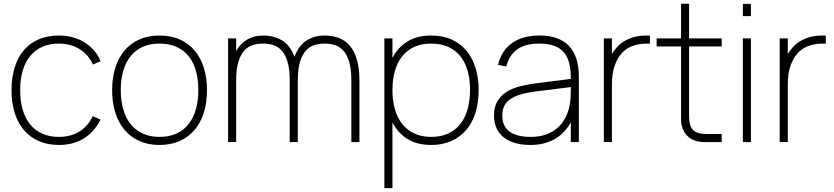

<svg xmlns="http://www.w3.org/2000/svg" viewBox="-20 -740 4346 1000"><path d="M287 15Q229.5 15 183.8 -4.5Q138 -24 106 -60.8Q74 -97.5 57 -150.5Q40 -203.5 40 -270Q40 -337 56.8 -390Q73.5 -443 105.2 -479.8Q137 -516.5 183 -535.8Q229 -555 287 -555Q324.5 -555 358.5 -545.8Q392.5 -536.5 420.8 -519Q449 -501.5 470.2 -476.8Q491.5 -452 504 -421L464 -404Q453 -429.5 435.2 -449.8Q417.5 -470 394.8 -484Q372 -498 344.8 -505.5Q317.5 -513 287 -513Q239 -513 201.5 -496.8Q164 -480.5 138 -449.2Q112 -418 98.5 -373Q85 -328 85 -270Q85 -215 97.8 -170Q110.5 -125 136 -93.2Q161.5 -61.5 199.2 -44.2Q237 -27 287 -27Q348 -27 393.2 -54.8Q438.5 -82.5 463 -135L504 -117Q470 -51.5 415.5 -18.2Q361 15 287 15Z M811 15Q751 15 705 -6Q659 -27 627.5 -65Q596 -103 580 -155.5Q564 -208 564 -271Q564 -335 580.5 -387.2Q597 -439.5 628.5 -476.8Q660 -514 706 -534.5Q752 -555 811 -555Q871.5 -555 917.5 -534Q963.5 -513 994.8 -475.5Q1026 -438 1042 -385.8Q1058 -333.5 1058 -271Q1058 -207 1041.8 -154.2Q1025.5 -101.5 994 -64Q962.5 -26.5 916.5 -5.8Q870.5 15 811 15ZM811 -27Q862 -27 900 -44.8Q938 -62.5 963 -94.8Q988 -127 1000.5 -171.8Q1013 -216.5 1013 -271Q1013 -326 1000.5 -370.8Q988 -415.5 962.8 -447Q937.5 -478.5 899.5 -495.8Q861.5 -513 811 -513Q759.5 -513 721.5 -495.2Q683.5 -477.5 658.5 -445.2Q633.5 -413 621.2 -368.8Q609 -324.5 609 -271Q609 -216 621.8 -171Q634.5 -126 660 -94Q685.5 -62 723.2 -44.5Q761 -27 811 -27Z M1489 -321Q1489 -382 1477.2 -419.5Q1465.5 -457 1446 -477.8Q1426.5 -498.5 1401.5 -505.8Q1376.5 -513 1349.5 -513Q1323.5 -513 1298.2 -505.8Q1273 -498.5 1253.5 -477.8Q1234 -457 1222 -419.5Q1210 -382 1210 -321V0H1168V-540H1210V-475Q1234 -515.5 1269.2 -535.2Q1304.5 -555 1349.5 -555Q1408 -555 1450.2 -528.8Q1492.5 -502.5 1513.5 -444Q1535.5 -502.5 1576.2 -528.8Q1617 -555 1670.5 -555Q1712 -555 1745.8 -542Q1779.5 -529 1803 -500.8Q1826.5 -472.5 1839.2 -428Q1852 -383.5 1852 -321V0H1810V-321Q1810 -382 1798.2 -419.5Q1786.5 -457 1767 -477.8Q1747.5 -498.5 1722.5 -505.8Q1697.5 -513 1670.5 -513Q1644.5 -513 1619.2 -505.8Q1594 -498.5 1574.5 -477.8Q1555 -457 1543 -419.5Q1531 -382 1531 -321V0H1489Z M1982 240V-540H2024V-438.5Q2052.5 -493.5 2102.8 -524.2Q2153 -555 2226 -555Q2286.5 -555 2332.5 -534Q2378.5 -513 2409.8 -475.5Q2441 -438 2457 -385.8Q2473 -333.5 2473 -271Q2473 -207 2456.8 -154.2Q2440.5 -101.5 2409 -64Q2377.5 -26.5 2331.5 -5.8Q2285.5 15 2226 15Q2152 15 2102 -16.2Q2052 -47.5 2024 -102.5V240ZM2226 -27Q2277 -27 2315 -44.8Q2353 -62.5 2378 -94.8Q2403 -127 2415.5 -171.8Q2428 -216.5 2428 -271Q2428 -326 2415.5 -370.8Q2403 -415.5 2377.8 -447Q2352.5 -478.5 2314.5 -495.8Q2276.5 -513 2226 -513Q2174.5 -513 2136.5 -495.2Q2098.5 -477.5 2073.5 -445.2Q2048.5 -413 2036.2 -368.8Q2024 -324.5 2024 -271Q2024 -216 2036.8 -171Q2049.5 -126 2075 -94Q2100.5 -62 2138.2 -44.5Q2176 -27 2226 -27Z M2789 -555Q2995 -555 2995 -338V0H2953V-103.5Q2922.5 -46 2868.8 -15.5Q2815 15 2742.5 15Q2697.5 15 2662.5 4.8Q2627.5 -5.5 2603 -25Q2578.5 -44.5 2565.8 -73Q2553 -101.5 2553 -137.5Q2553 -182 2570 -211.8Q2587 -241.5 2617 -260.8Q2647 -280 2688.2 -290.5Q2729.5 -301 2777.5 -307L2953 -329V-334Q2953 -381.5 2943.5 -415.2Q2934 -449 2913.8 -470.8Q2893.5 -492.5 2862 -502.8Q2830.5 -513 2787 -513Q2647 -513 2617 -394L2574 -402Q2591.5 -476.5 2646.8 -515.8Q2702 -555 2789 -555ZM2777.5 -264.5Q2728 -258.5 2693.5 -248.5Q2659 -238.5 2637.2 -223.2Q2615.5 -208 2605.8 -187Q2596 -166 2596 -137.5Q2596 -83 2633.5 -55Q2671 -27 2745.5 -27Q2787.5 -27 2822.2 -39Q2857 -51 2883.2 -73.8Q2909.5 -96.5 2926.2 -129.5Q2943 -162.5 2949 -204Q2952 -224 2952.5 -246.2Q2953 -268.5 2953 -286.5Z M3365 -512.5Q3361 -513 3357 -513Q3353 -513 3349 -513Q3311.5 -513 3278.5 -502Q3245.5 -491 3220.8 -465.5Q3196 -440 3181.5 -398.5Q3167 -357 3167 -296V0H3125V-540H3167V-458.5Q3176 -473.5 3190 -490.5Q3204 -507.5 3225.5 -521.8Q3247 -536 3277.5 -545.5Q3308 -555 3349 -555Q3353 -555 3357 -555Q3361 -555 3365 -554.5Z M3400 -540H3527V-720.5H3569V-540H3739V-498H3569V-138Q3569 -111 3573.8 -92.8Q3578.5 -74.5 3589.5 -63.2Q3600.5 -52 3618.5 -47Q3636.5 -42 3663 -42H3739V0H3647.5Q3620 0 3597.5 -8.5Q3575 -17 3559.5 -32.5Q3544 -48 3535.5 -70.5Q3527 -93 3527 -120.5V-498H3400Z M3849 -656V-720H3891V-656ZM3849 0V-540H3891V0Z M4281 -512.5Q4277 -513 4273 -513Q4269 -513 4265 -513Q4227.5 -513 4194.5 -502Q4161.5 -491 4136.8 -465.5Q4112 -440 4097.5 -398.5Q4083 -357 4083 -296V0H4041V-540H4083V-458.5Q4092 -473.5 4106 -490.5Q4120 -507.5 4141.5 -521.8Q4163 -536 4193.5 -545.5Q4224 -555 4265 -555Q4269 -555 4273 -555Q4277 -555 4281 -554.5Z"/></svg>

Font: Vela Sans ExtLt
Style: Regular
Weight: 200
Designer: Principal design: Mikhail Sharanda - project Manrope.
Design modification: Ravid Balaliev
Foundry: Mikhail Sharanda
Version: Version 1.001